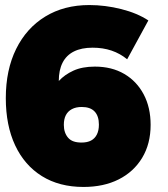

<svg xmlns="http://www.w3.org/2000/svg" viewBox="-20 -731 667 761"><path d="M484 -496Q456 -519 422 -530.5Q388 -542 347 -542Q303 -542 273 -527Q243 -512 228 -482.5Q213 -453 213 -410Q236 -435 271 -451Q306 -467 356 -467Q423 -467 472.5 -438Q522 -409 549.5 -357Q577 -305 577 -236Q577 -161 543.5 -105.5Q510 -50 450.5 -20Q391 10 311 10Q215 10 146 -33Q77 -76 40 -155Q3 -234 3 -342Q3 -454 44 -537Q85 -620 159.5 -665.5Q234 -711 334 -711Q397 -711 460.5 -695Q524 -679 568 -650ZM304 -307Q281 -307 265 -298.5Q249 -290 241 -274.5Q233 -259 233 -236Q233 -220 237.5 -207Q242 -194 250.5 -184.5Q259 -175 272 -170.5Q285 -166 303 -166Q326 -166 341 -174Q356 -182 364 -198Q372 -214 372 -237Q372 -271 355 -289Q338 -307 304 -307Z"/></svg>

Font: Alexandria Black
Style: Regular
Weight: 900
Designer: Mohamed Gaber
Foundry: Kief Type Foundry
Version: Version 5.100